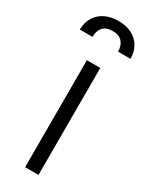

<svg xmlns="http://www.w3.org/2000/svg" viewBox="-217 -784 644 824"><g transform="rotate(30 105.5 -372.0)"><path d="M72.3 -530.3H138.7V0H72.3ZM106.4 -744.1Q145 -744.1 173.1 -729.7Q201.2 -715.3 216.3 -689.2Q231.4 -663.1 231.4 -628.9H169.9Q169.9 -658.2 154.1 -676.3Q138.2 -694.3 106.4 -694.3Q73.7 -694.3 58.3 -676.3Q43 -658.2 43 -628.9H-19.5Q-19.5 -663.1 -4.2 -689.2Q11.2 -715.3 39.8 -729.7Q68.4 -744.1 106.4 -744.1Z"/></g></svg>

Font: Pretendard Light
Style: Regular
Weight: 300
Designer: Base glyphs from Inter by Rasmus Andersson; Hangeul glyphs from Noto Sans CJK(Source Han Sans) by Jang Soo-young and Kan
Foundry: Kil Hyung-jin
Version: Version 1.309